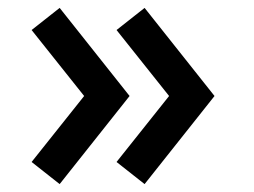

<svg xmlns="http://www.w3.org/2000/svg" viewBox="-20 -513 643 486"><path d="M308 -270 131 -47 60 -103 193 -270 60 -437 131 -493ZM523 -270 346 -47 275 -103 408 -270 275 -437 346 -493Z"/></svg>

Font: Hauora ExtraBold
Style: Regular
Weight: 800
Designer: Wayne Shih
Foundry: WCYS
Version: Version 1.001